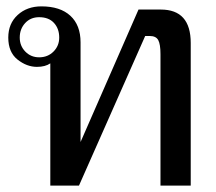

<svg xmlns="http://www.w3.org/2000/svg" viewBox="-20 -583 679 603"><path d="M138 -384Q122 -373 96 -373Q64 -373 35 -396Q6 -419 6 -465Q6 -509 35.5 -536Q65 -563 110 -563Q169 -563 201 -533.5Q233 -504 233 -450V-137L415 -553H485Q579 -553 579 -448V0H484V-413Q484 -444 477 -457Q470 -470 450 -470H436L228 0H138ZM166 -465Q166 -493 149.5 -511Q133 -529 103 -529Q76 -529 59 -510.5Q42 -492 42 -465Q42 -439 59.5 -421Q77 -403 103 -403Q130 -403 148 -421Q166 -439 166 -465Z"/></svg>

Font: TavirajRegular
Style: Regular
Weight: 400
Designer: Katatrad Team
Foundry: CadsonDemak
Version: Version 1.001